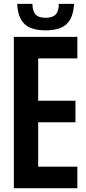

<svg xmlns="http://www.w3.org/2000/svg" viewBox="-20 -995 457 1015"><path d="M53.2 0V-800H388.9V-686.2H181.9V-462.5H378.9V-348.8H181.9V-113.8H388.9V0ZM221.2 -834.6Q145.4 -834.6 110 -867.6Q74.7 -900.5 70.7 -974.7H151.4Q151.7 -936.8 167.8 -918.9Q183.9 -901 221.2 -901Q258.1 -901 274.5 -918.7Q290.9 -936.4 291 -974.7H371.6Q367.3 -900.5 332 -867.6Q296.7 -834.6 221.2 -834.6Z"/></svg>

Font: Big Shoulders Text SC Thin
Style: Regular
Weight: 100
Designer: Patric King
Foundry: XO Type Co
Version: Version 2.002